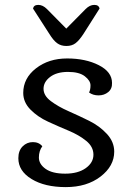

<svg xmlns="http://www.w3.org/2000/svg" viewBox="-20 -756 542 785"><path d="M182 -617 115 -721Q118 -736 136.5 -736Q155 -736 172 -719L251 -639L330 -719Q347 -736 365.5 -736Q384 -736 387 -721L321 -617Q304 -591 289 -579.5Q274 -568 251.5 -568Q229 -568 213.5 -579.5Q198 -591 182 -617ZM447 -136Q447 -77 391 -34Q335 9 249 9Q163 9 109 -24Q55 -57 55 -109Q55 -140 72.5 -157.5Q90 -175 114.5 -175Q139 -175 153 -158Q139 -139 139 -112Q139 -85 166.5 -65.5Q194 -46 246.5 -46Q299 -46 330.5 -68.5Q362 -91 362 -123.5Q362 -156 332.5 -180Q303 -204 261 -221.5Q219 -239 176.5 -258.5Q134 -278 104.5 -308Q75 -338 75 -376Q75 -436 127 -476.5Q179 -517 254.5 -517Q330 -517 384 -489.5Q438 -462 438 -417Q439 -393 422.5 -379.5Q406 -366 383 -366Q360 -366 344 -378Q350 -388 350 -407Q350 -426 327 -444Q304 -462 258 -462Q212 -462 185 -441.5Q158 -421 158 -393Q158 -365 188 -342.5Q218 -320 260 -301.5Q302 -283 344.5 -262Q387 -241 417 -208.5Q447 -176 447 -136Z"/></svg>

Font: Laila
Style: Regular
Weight: 400
Designer: Hitesh Malaviya
Foundry: Indian Type Foundry
Version: Version 1.302;PS 1.0;hotconv 1.0.78;makeotf.lib2.5.61930; tt